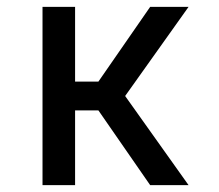

<svg xmlns="http://www.w3.org/2000/svg" viewBox="-20 -540 640 560"><path d="M104 0V-520H199V-302H267L418 -520H530L345 -260L530 0H418L267 -218H199V0Z"/></svg>

Font: Iosevka Medium Extended
Style: Regular
Weight: 500
Width: 7
Monospace: yes
Designer: Belleve Invis
Foundry: Belleve Invis
Version: Version 32.5.0; ttfautohint (v1.8.4)